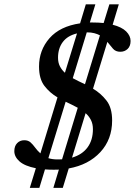

<svg xmlns="http://www.w3.org/2000/svg" viewBox="-20 -788 636 905"><path d="M120.5 97.5 149 5Q96.5 -5.5 72 -27.2Q47.5 -49 47.5 -75.5Q47.5 -99.5 60.8 -113.2Q74 -127 94.5 -127Q112.5 -127 123.8 -117Q135 -107 145.5 -92.5Q156 -78 170.5 -65L251 -329Q215 -350 189.5 -383Q164 -416 164 -474.5Q164 -551.5 213.2 -607.8Q262.5 -664 357.5 -678L384.5 -767.5H429.5L403.5 -682Q409.5 -682 415.5 -682Q444 -682 468.5 -679.5L495.5 -767.5H540L511 -671.5Q554 -660.5 574.8 -639.8Q595.5 -619 595.5 -595Q595.5 -570.5 581.5 -557.2Q567.5 -544 547 -544Q525 -544 512.5 -558.5Q500 -573 486 -590.5L418.5 -370Q455.5 -348 482 -314Q508.5 -280 508.5 -220Q508.5 -131 453 -71Q397.5 -11 304 6L276 97.5H231.5L257.5 11.5Q245.5 12 233.5 12Q211.5 12 192 10.5L165.5 97.5ZM390 -635.5H389L323 -419.5Q336.5 -412 351 -405Q365.5 -398 380.5 -391L451 -621.5Q439.5 -627.5 424.8 -631.5Q410 -635.5 390 -635.5ZM253.5 -516Q253.5 -492.5 262.5 -475.2Q271.5 -458 286 -445L343 -630.5Q298.5 -620 276 -590Q253.5 -560 253.5 -516ZM251 -36.5Q262 -36.5 272.5 -37L346.5 -280Q333 -287.5 318.5 -294.5Q304 -301.5 289.5 -308.5L208 -42.5Q227 -36.5 251 -36.5ZM418 -179Q418 -204 408.5 -222.5Q399 -241 383.5 -254.5L319.5 -45Q367.5 -59 392.8 -93.5Q418 -128 418 -179Z"/></svg>

Font: Newsreader Text SemiBold
Style: Italic
Weight: 600
Italic angle: -17°
Designer: Hugues Gentile
Foundry: Production Type
Version: Version 1.001